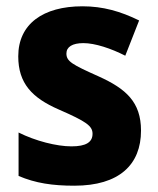

<svg xmlns="http://www.w3.org/2000/svg" viewBox="-20 -580 503 610"><path d="M428 -165C428 -256 380 -298 294 -337C209 -375 191 -385 191 -410C191 -431 210 -443 245 -443C282 -443 333 -426 378 -403L422 -515C363 -544 307 -560 242 -560C117 -560 38 -504 38 -401C38 -315 82 -269 167 -232C254 -194 274 -180 274 -155C274 -128 253 -115 207 -115C160 -115 93 -132 39 -159V-21C93 2 147 10 216 10C359 10 428 -57 428 -165Z"/></svg>

Font: Noto Sans Lao SemiCondensed ExtraBold
Style: Regular
Weight: 800
Width: 4
Designer: Monotype Design Team
Foundry: Monotype Imaging Inc.
Version: Version 2.003